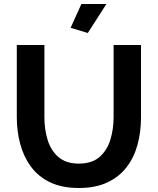

<svg xmlns="http://www.w3.org/2000/svg" viewBox="-20 -935 790 960"><path d="M375 5Q290 5 230.5 -23.5Q171 -52 134.5 -102Q98 -152 81 -215.5Q64 -279 64 -348V-710H202V-348Q202 -289 218 -236Q234 -183 272 -150Q310 -117 374 -117Q440 -117 478 -150.5Q516 -184 532 -237Q548 -290 548 -348V-710H685V-348Q685 -275 667.5 -211Q650 -147 612.5 -98.5Q575 -50 516 -22.5Q457 5 375 5ZM419 -770 333 -796 387 -915H512Z"/></svg>

Font: Raleway
Style: Bold
Weight: 700
Designer: Matt McInerney, Pablo Impallari, Rodrigo Fuenzalida
Foundry: Matt McInerney, Pablo Impallari, Rodrigo Fuenzalida
Version: Version 4.026